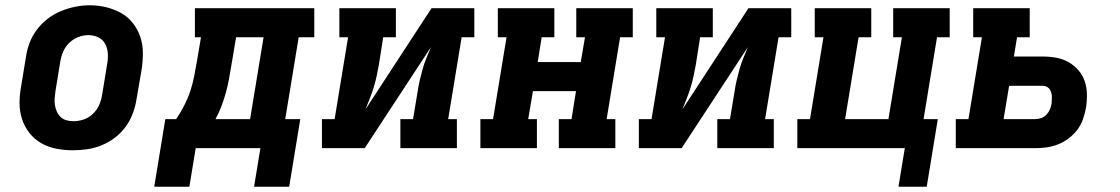

<svg xmlns="http://www.w3.org/2000/svg" viewBox="-20 -561 4240 727"><path d="M256 8Q224 8 193 2Q162 -4 136 -19Q110 -34 91.5 -57.5Q73 -81 63.5 -110Q54 -139 54 -170.5Q54 -202 60 -234L78 -344Q82 -372 92 -398.5Q102 -425 119.5 -448.5Q137 -472 160.5 -490Q184 -508 211 -519Q238 -530 265 -535.5Q292 -541 320 -541Q352 -541 382.5 -533.5Q413 -526 439 -511.5Q465 -497 483.5 -473Q502 -449 511.5 -420.5Q521 -392 521 -360Q521 -328 516 -296L497 -186Q493 -159 483 -132Q473 -105 456 -81.5Q439 -58 415.5 -40Q392 -22 365 -11Q338 0 310.5 4Q283 8 256 8ZM258 -102Q278 -102 298 -109Q318 -116 333 -131Q348 -146 356 -165Q364 -184 367 -204L385 -314Q389 -334 388.5 -354.5Q388 -375 379.5 -392.5Q371 -410 353.5 -419Q336 -428 315 -428Q295 -428 276 -420.5Q257 -413 242 -398.5Q227 -384 219 -365Q211 -346 208 -326L190 -216Q188 -203 187 -189Q186 -175 188 -162.5Q190 -150 195.5 -138Q201 -126 210 -117.5Q219 -109 232 -105.5Q245 -102 258 -102Z M564 146 606 -110H647Q664 -135 678 -162.5Q692 -190 701 -217.5Q710 -245 715.5 -274Q721 -303 726 -331L741 -420H718V-530H1170V-420H1111L1060 -110H1117L1075 146H942L966 0H721L697 146ZM927 -110 978 -420H874L856 -313Q852 -287 847 -261Q842 -235 835 -209.5Q828 -184 818.5 -159Q809 -134 796 -110Z M1199 0V-110H1247L1298 -420H1265V-530H1479V-420H1431L1415 -318Q1411 -296 1406.5 -274.5Q1402 -253 1395.5 -231.5Q1389 -210 1380.5 -189Q1372 -168 1364 -147L1614 -530H1776V-420H1728L1677 -110H1710V0H1496V-110H1544L1561 -212Q1564 -234 1569 -255.5Q1574 -277 1580 -298.5Q1586 -320 1594.5 -341Q1603 -362 1612 -383L1361 0Z M1799 0V-110H1847L1898 -420H1865V-530H2079V-420H2031L2016 -326H2179L2195 -420H2162V-530H2376V-420H2328L2277 -110H2310V0H2096V-110H2144L2161 -216H1998L1980 -110H2013V0Z M2399 0V-110H2447L2498 -420H2465V-530H2679V-420H2631L2615 -318Q2611 -296 2606.5 -274.5Q2602 -253 2595.5 -231.5Q2589 -210 2580.5 -189Q2572 -168 2564 -147L2814 -530H2976V-420H2928L2877 -110H2910V0H2696V-110H2744L2761 -212Q2764 -234 2769 -255.5Q2774 -277 2780 -298.5Q2786 -320 2794.5 -341Q2803 -362 2812 -383L2561 0Z M3382 146 3406 0H2999V-110H3047L3098 -420H3065V-530H3279V-420H3231L3180 -110H3344L3395 -420H3362V-530H3576V-420H3528L3477 -110H3531L3489 146Z M3599 0V-110H3647L3698 -420H3665V-530H3879V-420H3831L3819 -347H3928Q3954 -347 3979 -342.5Q4004 -338 4025.5 -326Q4047 -314 4063 -295.5Q4079 -277 4087 -254Q4095 -231 4095.5 -204.5Q4096 -178 4092 -153Q4088 -131 4080.5 -109.5Q4073 -88 4059 -69.5Q4045 -51 4026.5 -37Q4008 -23 3986.5 -14.5Q3965 -6 3943 -3Q3921 0 3900 0ZM3900 -110Q3911 -110 3922.5 -114Q3934 -118 3942.5 -127Q3951 -136 3955.5 -147Q3960 -158 3962 -170Q3963 -181 3963 -192Q3963 -203 3959.5 -213.5Q3956 -224 3947.5 -230Q3939 -236 3928 -236H3801L3780 -110Z"/></svg>

Font: Iosevka Slab XBdExObl
Style: Regular
Weight: 800
Width: 7
Italic angle: -9°
Monospace: yes
Designer: Belleve Invis
Foundry: Belleve Invis
Version: Version 11.1.0; ttfautohint (v1.8.3)